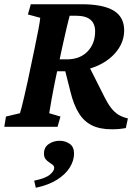

<svg xmlns="http://www.w3.org/2000/svg" viewBox="-25 -593 654 898"><path d="M-4.9 0 2.9 -47.9 68.4 -63.5Q71.3 -73.2 76.7 -93.3Q82 -113.3 88.9 -143.6Q95.7 -173.8 104.5 -212.9L135.7 -361.3Q148.4 -421.9 155.3 -458.5Q162.1 -495.1 163.1 -509.8L105.5 -525.4L119.1 -573.2H355.5Q457 -573.2 506.3 -543.5Q555.7 -513.7 555.7 -451.2Q555.7 -399.4 522.9 -356Q490.2 -312.5 432.6 -286.1Q375 -259.8 297.9 -259.8H227.5L239.3 -315.4H288.1Q348.6 -315.4 384.3 -352.1Q419.9 -388.7 419.9 -446.3Q419.9 -482.4 397.9 -501Q376 -519.5 329.1 -519.5H300.8Q299.8 -516.6 296.4 -502.4Q293 -488.3 287.6 -466.8Q282.2 -445.3 276.4 -418Q270.5 -390.6 263.7 -361.3L232.4 -212.9Q228.5 -193.4 224.1 -170.4Q219.7 -147.5 215.8 -126Q211.9 -104.5 209.5 -88.4Q207 -72.3 205.1 -63.5L257.8 -47.9L244.1 0ZM497.1 11.7Q442.4 11.7 404.8 -6.8Q367.2 -25.4 343.3 -64.5Q319.3 -103.5 304.7 -163.1L276.4 -275.4L382.8 -299.8L463.9 -138.7Q478.5 -109.4 494.1 -88.9Q509.8 -68.4 528.8 -56.6Q547.9 -44.9 573.2 -39.1L563.5 5.9Q547.9 8.8 531.7 10.3Q515.6 11.7 497.1 11.7ZM142.6 285.2 134.8 252Q187.5 241.2 208 224.1Q228.5 207 228.5 192.4Q228.5 183.6 221.2 177.7Q213.9 171.9 204.6 166Q195.3 160.2 188 150.9Q180.7 141.6 180.7 125Q180.7 95.7 203.1 80.6Q225.6 65.4 253.9 65.4Q280.3 65.4 300.8 79.6Q321.3 93.8 321.3 125Q321.3 158.2 301.3 190.4Q281.2 222.7 241.7 247.6Q202.1 272.5 142.6 285.2Z"/></svg>

Font: Crimson Pro
Style: Bold Italic
Weight: 700
Italic angle: -12°
Designer: Jacques Le Bailly
Foundry: Baron von Fonthausen
Version: Version 1.003